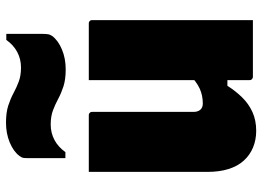

<svg xmlns="http://www.w3.org/2000/svg" viewBox="-137 -726 874 640"><g transform="rotate(-90 300.0 -406.0)"><path d="M236 -547Q240 -547 242 -545.5Q244 -544 245.5 -542Q247 -540 247 -536Q247 -494 247 -450.5Q247 -407 247 -364.5Q247 -322 247 -280Q247 -238 247 -198Q247 -184 254 -175.5Q261 -167 275 -167Q288 -167 300.5 -169.5Q313 -172 325 -177.5Q337 -183 349.5 -192.5Q362 -202 375 -215V-85H334Q317 -58 295.5 -36Q274 -14 246.5 -1.5Q219 11 184 11Q154 11 128.5 0.5Q103 -10 84.5 -30.5Q66 -51 56.5 -81.5Q47 -112 47 -152Q47 -188 47 -227Q47 -266 47 -306Q47 -346 47 -387Q47 -427 47 -467.5Q47 -508 47 -547Q94 -547 141.5 -547Q189 -547 236 -547ZM542 -547Q546 -547 548 -545.5Q550 -544 551.5 -542Q553 -540 553 -536Q553 -463 553 -390.5Q553 -318 553 -244.5Q553 -171 553 -98Q553 -80 553 -63Q553 -46 553 -30Q553 -14 553 0Q526 0 490.5 0Q455 0 421.5 0Q388 0 364 0Q361 0 358.5 -1.5Q356 -3 354.5 -5Q353 -7 353 -11Q353 -100 353 -189.5Q353 -279 353 -368.5Q353 -458 353 -547Q379 -547 413.5 -547Q448 -547 482.5 -547Q517 -547 542 -547ZM395 -773Q423 -773 446.5 -785.5Q470 -798 487 -822H507Q507 -804 507 -781Q507 -758 507 -736.5Q507 -715 507 -700Q507 -692 506 -684Q505 -676 500 -669Q485 -649 455 -636.5Q425 -624 389 -624Q355 -624 332 -631.5Q309 -639 290.5 -649Q272 -659 252 -666.5Q232 -674 205 -674Q177 -674 153.5 -661.5Q130 -649 113 -625H93Q93 -644 93 -668Q93 -692 93 -716Q93 -740 93 -754Q93 -762 94 -766.5Q95 -771 100 -778Q115 -798 145 -810.5Q175 -823 211 -823Q245 -823 268 -815.5Q291 -808 309.5 -798Q328 -788 348 -780.5Q368 -773 395 -773Z"/></g></svg>

Font: Recursive Black
Style: Regular
Weight: 900
Version: Version 1.085